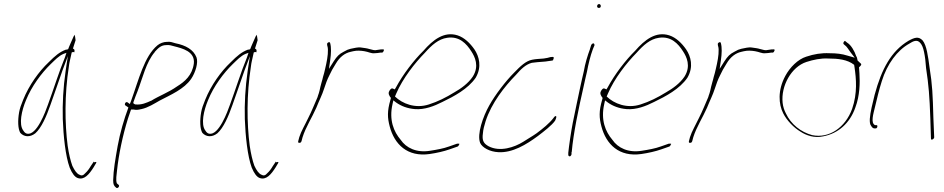

<svg xmlns="http://www.w3.org/2000/svg" viewBox="-20 -729 4647 945"><path d="M74 -176C67 -136 68 -95 80 -75C97 -56 126 -51 154 -73C184 -100 208 -155 228 -212C248 -267 267 -325 287 -381L314 -453L303 -380C291 -297 287 -220 289 -143C292 -60 302 39 323 96C335 125 348 142 362 147C394 159 419 129 441 94L454 72C456 70 454 69 449 68C442 72 442 69 442 63V66L427 88C419 102 410 114 400 123C390 135 381 137 371 131C358 126 347 110 336 87C327 62 319 29 313 -12C299 -121 297 -262 319 -402C321 -421 326 -438 329 -453L333 -471L339 -473C344 -473 346 -472 346 -471V-473C348 -482 347 -487 339 -490C344 -507 348 -518 352 -531C351 -545 348 -555 347 -558C347 -557 344 -553 342 -549C338 -539 321 -503 315 -486V-488C311 -484 311 -485 305 -485C273 -473 252 -455 219 -422C172 -378 123 -310 94 -238C84 -214 77 -194 74 -176ZM108 -236C136 -305 184 -369 229 -413C251 -434 269 -454 293 -464L307 -469L299 -445C270 -375 244 -290 216 -214C204 -180 161 -61 113 -71C105 -73 100 -78 95 -86C71 -117 87 -186 108 -236Z M596 -211 612 -200C590 -141 571 -76 559 -10C548 52 538 109 537 158C537 180 541 186 552 195C559 201 571 187 564 181L557 175L555 173C549 156 554 130 556 110C564 33 584 -63 610 -146L625 -190H638C648 -187 660 -188 675 -192H676C709 -199 741 -220 766 -234C821 -263 886 -290 921 -341C942 -372 957 -421 947 -447C932 -485 894 -506 844 -516C829 -520 819 -525 803 -523H802C785 -523 767 -516 755 -506C690 -452 663 -337 625 -232L619 -217L608 -225C600 -231 591 -218 596 -211ZM636 -222 637 -227C643 -244 650 -263 657 -280C682 -345 699 -423 742 -473V-474C757 -490 771 -507 798 -507C814 -509 826 -504 838 -501C877 -491 941 -476 934 -416C926 -358 889 -327 852 -304C808 -273 764 -258 724 -233H723C701 -223 677 -212 647 -215C647 -214 636 -219 636 -222Z M970 -176C963 -136 964 -95 976 -75C993 -56 1022 -51 1050 -73C1080 -100 1104 -155 1124 -212C1144 -267 1163 -325 1183 -381L1210 -453L1199 -380C1187 -297 1183 -220 1185 -143C1188 -60 1198 39 1219 96C1231 125 1244 142 1258 147C1290 159 1315 129 1337 94L1350 72C1352 70 1350 69 1345 68C1338 72 1338 69 1338 63V66L1323 88C1315 102 1306 114 1296 123C1286 135 1277 137 1267 131C1254 126 1243 110 1232 87C1223 62 1215 29 1209 -12C1195 -121 1193 -262 1215 -402C1217 -421 1222 -438 1225 -453L1229 -471L1235 -473C1240 -473 1242 -472 1242 -471V-473C1244 -482 1243 -487 1235 -490C1240 -507 1244 -518 1248 -531C1247 -545 1244 -555 1243 -558C1243 -557 1240 -553 1238 -549C1234 -539 1217 -503 1211 -486V-488C1207 -484 1207 -485 1201 -485C1169 -473 1148 -455 1115 -422C1068 -378 1019 -310 990 -238C980 -214 973 -194 970 -176ZM1004 -236C1032 -305 1080 -369 1125 -413C1147 -434 1165 -454 1189 -464L1203 -469L1195 -445C1166 -375 1140 -290 1112 -214C1100 -180 1057 -61 1009 -71C1001 -73 996 -78 991 -86C967 -117 983 -186 1004 -236Z M1448 -35C1446 -28 1449 -26 1452 -26C1459 -26 1461 -27 1464 -34L1469 -53C1485 -104 1516 -151 1537 -199C1550 -232 1566 -263 1575 -292C1582 -314 1591 -339 1601 -358L1615 -386L1633 -416C1652 -449 1678 -468 1706 -474L1719 -477C1736 -481 1755 -480 1773 -477C1793 -474 1807 -465 1823 -467H1824C1832 -467 1847 -469 1852 -470H1861C1868 -472 1875 -489 1863 -486H1856C1847 -484 1836 -484 1828 -482H1826C1820 -482 1817 -483 1813 -484L1797 -488C1790 -490 1786 -491 1779 -492L1758 -495C1742 -498 1723 -492 1706 -489L1690 -484L1671 -474C1649 -463 1638 -451 1623 -428L1599 -390L1605 -431C1610 -466 1611 -495 1605 -517C1603 -527 1588 -518 1590 -511V-510C1590 -503 1594 -498 1594 -485C1595 -457 1588 -423 1580 -389C1577 -375 1574 -364 1570 -351C1566 -332 1560 -317 1557 -302L1553 -284C1551 -275 1548 -266 1545 -258L1543 -251C1528 -217 1514 -181 1497 -148C1482 -116 1462 -83 1453 -54ZM1535 -189Z M1897 -282C1888 -270 1896 -257 1904 -247L1902 -239C1885 -181 1887 -149 1898 -107C1921 -19 1985 45 2095 29C2129 24 2165 16 2193 6L2233 -8C2235 -9 2238 -12 2240 -18C2242 -20 2243 -21 2238 -22H2230L2190 -8C2163 2 2129 8 2097 13C2030 24 1979 -1 1952 -41C1918 -81 1894 -138 1912 -217L1916 -235L1929 -225C1954 -207 1985 -195 2022 -192C2069 -188 2118 -207 2157 -227C2215 -255 2283 -291 2321 -346C2353 -400 2338 -452 2315 -486C2294 -516 2266 -544 2232 -555C2166 -576 2111 -533 2064 -479C2018 -434 1964 -364 1929 -299L1923 -289L1914 -293C1908 -296 1903 -292 1897 -283ZM1924 -254 1930 -268C1962 -343 2022 -419 2071 -469C2105 -507 2138 -537 2181 -543C2241 -552 2276 -514 2300 -476C2317 -450 2340 -404 2307 -352C2285 -319 2249 -293 2217 -275C2175 -249 2135 -229 2091 -215C2024 -193 1960 -219 1924 -254ZM1930 -268Z M2343 -26C2353 -3 2390 18 2433 20C2502 24 2570 -17 2628 -60C2658 -83 2696 -112 2712 -135C2719 -149 2719 -156 2717 -157H2716C2715 -160 2708 -155 2704 -148C2684 -122 2652 -96 2621 -73C2600 -58 2576 -45 2555 -31C2512 -4 2441 20 2385 -9C2362 -22 2351 -35 2357 -74C2358 -90 2363 -110 2370 -132C2399 -222 2464 -304 2519 -360C2545 -390 2568 -412 2598 -420H2599C2608 -421 2618 -422 2625 -423C2641 -425 2663 -425 2677 -428C2691 -430 2701 -431 2702 -432V-433C2710 -450 2704 -450 2690 -448H2689C2677 -445 2673 -443 2656 -441C2635 -439 2618 -439 2599 -435C2568 -429 2542 -404 2510 -371C2470 -331 2418 -264 2388 -210C2357 -155 2327 -69 2343 -26Z M2919 -700C2918 -695 2921 -690 2927 -690C2933 -690 2936 -692 2937 -698C2938 -703 2934 -709 2929 -709C2924 -709 2920 -706 2919 -700ZM2853 -376C2847 -352 2842 -328 2836 -301C2830 -274 2824 -246 2818 -216L2799 -124C2791 -84 2780 -8 2777 23V34C2777 36 2777 36 2780 39C2786 44 2792 36 2793 30V20L2794 19C2802 -73 2828 -196 2852 -301C2858 -328 2863 -352 2869 -376C2876 -414 2886 -455 2898 -487L2906 -506C2906 -507 2906 -509 2905 -512C2901 -520 2893 -513 2890 -508L2884 -489V-488C2872 -456 2860 -417 2853 -376Z M2939 -282C2930 -270 2938 -257 2946 -247L2944 -239C2927 -181 2929 -149 2940 -107C2963 -19 3027 45 3137 29C3171 24 3207 16 3235 6L3275 -8C3277 -9 3280 -12 3282 -18C3284 -20 3285 -21 3280 -22H3272L3232 -8C3205 2 3171 8 3139 13C3072 24 3021 -1 2994 -41C2960 -81 2936 -138 2954 -217L2958 -235L2971 -225C2996 -207 3027 -195 3064 -192C3111 -188 3160 -207 3199 -227C3257 -255 3325 -291 3363 -346C3395 -400 3380 -452 3357 -486C3336 -516 3308 -544 3274 -555C3208 -576 3153 -533 3106 -479C3060 -434 3006 -364 2971 -299L2965 -289L2956 -293C2950 -296 2945 -292 2939 -283ZM2966 -254 2972 -268C3004 -343 3064 -419 3113 -469C3147 -507 3180 -537 3223 -543C3283 -552 3318 -514 3342 -476C3359 -450 3382 -404 3349 -352C3327 -319 3291 -293 3259 -275C3217 -249 3177 -229 3133 -215C3066 -193 3002 -219 2966 -254ZM2972 -268Z M3371 -35C3369 -28 3372 -26 3375 -26C3382 -26 3384 -27 3387 -34L3392 -53C3408 -104 3439 -151 3460 -199C3473 -232 3489 -263 3498 -292C3505 -314 3514 -339 3524 -358L3538 -386L3556 -416C3575 -449 3601 -468 3629 -474L3642 -477C3659 -481 3678 -480 3696 -477C3716 -474 3730 -465 3746 -467H3747C3755 -467 3770 -469 3775 -470H3784C3791 -472 3798 -489 3786 -486H3779C3770 -484 3759 -484 3751 -482H3749C3743 -482 3740 -483 3736 -484L3720 -488C3713 -490 3709 -491 3702 -492L3681 -495C3665 -498 3646 -492 3629 -489L3613 -484L3594 -474C3572 -463 3561 -451 3546 -428L3522 -390L3528 -431C3533 -466 3534 -495 3528 -517C3526 -527 3511 -518 3513 -511V-510C3513 -503 3517 -498 3517 -485C3518 -457 3511 -423 3503 -389C3500 -375 3497 -364 3493 -351C3489 -332 3483 -317 3480 -302L3476 -284C3474 -275 3471 -266 3468 -258L3466 -251C3451 -217 3437 -181 3420 -148C3405 -116 3385 -83 3376 -54ZM3458 -189Z M3845 -355C3807 -284 3812 -216 3835 -171C3853 -135 3888 -100 3920 -81C3947 -63 3988 -48 4032 -58C4105 -72 4163 -122 4190 -200C4212 -258 4213 -322 4210 -368L4208 -398C4213 -402 4223 -411 4217 -416L4201 -431C4199 -438 4199 -447 4194 -453C4186 -478 4168 -508 4151 -518L4141 -526C4140 -529 4137 -528 4134 -524C4126 -513 4135 -510 4139 -506C4148 -500 4157 -484 4166 -472L4187 -445L4152 -455C4124 -464 4097 -467 4063 -467C4023 -469 3987 -463 3948 -450C3907 -437 3868 -398 3845 -355ZM3832 -223C3823 -306 3875 -400 3949 -424C3983 -435 4020 -443 4056 -441C4105 -441 4151 -436 4184 -410L4186 -397C4194 -342 4201 -271 4174 -193C4141 -102 4061 -46 3977 -64C3922 -79 3873 -117 3848 -171C3840 -186 3834 -204 3832 -223ZM4056 -441Z M4270 -200C4261 -159 4256 -122 4268 -109C4272 -101 4279 -97 4283 -97H4290C4294 -97 4297 -100 4298 -105C4299 -110 4298 -113 4294 -113H4287C4264 -123 4279 -170 4286 -200C4297 -246 4306 -285 4320 -329C4346 -414 4397 -482 4455 -514C4474 -526 4494 -537 4510 -517C4518 -508 4524 -493 4528 -473C4533 -450 4536 -424 4538 -394C4551 -308 4555 -256 4559 -146L4562 -48C4561 -35 4578 -45 4578 -53L4574 -149C4571 -261 4569 -311 4555 -398C4548 -450 4541 -506 4521 -530C4501 -551 4482 -545 4451 -528C4366 -477 4319 -389 4285 -263Z"/></svg>

Font: Stray Cat
Style: ExLtCnObl
Weight: 200
Version: Version 1.0